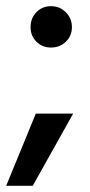

<svg xmlns="http://www.w3.org/2000/svg" viewBox="-28 -478 293 622"><path d="M78 124H-8L88 -110H209ZM137 -324Q109 -324 90 -343Q71 -362 71 -390Q71 -419 90 -438.5Q109 -458 137 -458Q166 -458 185.5 -438Q205 -418 205 -390Q205 -362 185.5 -343Q166 -324 137 -324Z"/></svg>

Font: Hind Vadodara Medium
Style: Regular
Weight: 500
Designer: Hitesh Malaviya
Foundry: Indian Type Foundry
Version: Version 1.001;PS 1.0;hotconv 1.0.86;makeotf.lib2.5.63406; tt